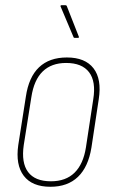

<svg xmlns="http://www.w3.org/2000/svg" viewBox="-20 -707 432 735"><path d="M173 8Q103 8 71 -34Q39 -76 50 -152L79 -337Q90 -412 129.5 -449.5Q169 -487 236 -487Q306 -487 338 -445.5Q370 -404 358 -327L330 -142Q318 -68 278.5 -30Q239 8 173 8ZM175 -13Q232 -13 265.5 -46Q299 -79 309 -143L337 -327Q348 -395 321 -430.5Q294 -466 233 -466Q177 -466 143.5 -433.5Q110 -401 100 -335L71 -152Q61 -84 87.5 -48.5Q114 -13 175 -13ZM266 -562Q262 -562 261 -566L212 -682Q211 -684 212 -685.5Q213 -687 215 -687H230Q235 -687 236 -683L282 -566Q283 -562 278 -562Z"/></svg>

Font: Sofia Sans Condensed Thin
Style: Italic
Weight: 250
Italic angle: -9°
Version: Version 4.100